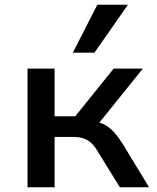

<svg xmlns="http://www.w3.org/2000/svg" viewBox="-20 -789 663 809"><path d="M96 0V-500H210V-299H297L459 -500H582L383 -253L369 -278Q399 -275 420 -264Q441 -253 459.5 -233Q478 -213 498 -181L608 0H485L396 -144Q383 -167 369 -182Q355 -197 335.5 -204.5Q316 -212 287 -212H210V0ZM287 -567 390 -769H519L378 -567Z"/></svg>

Font: Nunito Sans 6pt SemiBold
Style: Regular
Weight: 600
Version: Version 3.101;gftools[0.9.27]